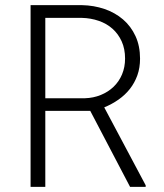

<svg xmlns="http://www.w3.org/2000/svg" viewBox="-20 -731 640 751"><path d="M333 -297.4H157.2V0H99.6V-710.9H300.3Q347.2 -710 388.7 -695.8Q430.2 -681.6 461.2 -655Q492.2 -628.4 510 -589.8Q527.8 -551.3 527.8 -501.5Q527.8 -465.8 517.3 -436.5Q506.8 -407.2 488.3 -383.5Q469.7 -359.9 444.1 -341.8Q418.5 -323.7 387.7 -311L549.8 -6.3V0H488.8ZM157.2 -346.7H312Q345.2 -347.7 374 -359.4Q402.8 -371.1 424.1 -391.4Q445.3 -411.6 457.3 -439.9Q469.2 -468.3 469.2 -502Q469.2 -539.6 456.1 -568.8Q442.9 -598.1 420.2 -618.4Q397.5 -638.7 366.5 -649.4Q335.4 -660.2 299.8 -661.1H157.2Z"/></svg>

Font: TypoPRO Roboto Mono
Style: Regular
Weight: 300
Designer: Google
Version: Version 2.000986; 2015; ttfautohint (v1.3)